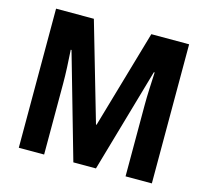

<svg xmlns="http://www.w3.org/2000/svg" viewBox="-103 -833 1030 952"><g transform="rotate(15 412.0 -357.0)"><path d="M351 0 198 -536H194Q197 -492 199 -447Q201 -402 201 -365V0H71V-714H265L411 -210H414L560 -714H754V0H619V-367Q619 -405 621 -449Q623 -493 625 -535H621L467 0Z"/></g></svg>

Font: Noto Sans Lao Condensed
Style: Bold
Weight: 700
Width: 3
Designer: Monotype Design Team
Foundry: Monotype Imaging Inc.
Version: Version 2.003; ttfautohint (v1.8.4.7-5d5b)